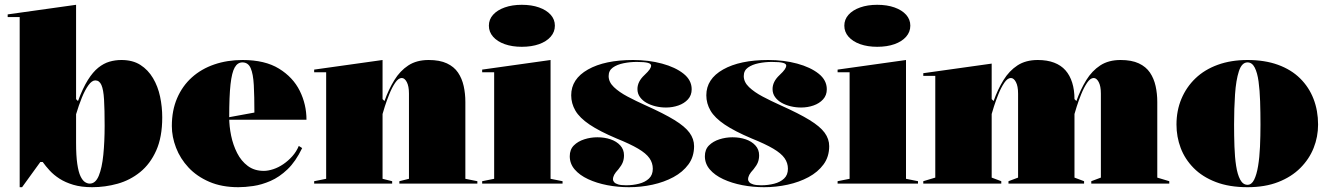

<svg xmlns="http://www.w3.org/2000/svg" viewBox="-20 -765 5532 800"><path d="M62 15V-694H12V-705L297 -745V-352L305 -344Q325 -398 346 -431.5Q367 -465 389.5 -483Q412 -501 436 -508Q460 -515 486 -515Q533 -515 565 -494.5Q597 -474 617.5 -439.5Q638 -405 647 -362.5Q656 -320 656 -276Q656 -194 631 -138Q606 -82 564 -48Q522 -14 470 0.5Q418 15 364 15Q319 15 285.5 5Q252 -5 228 -20.5Q204 -36 187 -54.5Q170 -73 158 -90H148L72 15ZM354 0Q378 0 391.5 -32.5Q405 -65 410.5 -120Q416 -175 416 -241Q416 -309 413.5 -350.5Q411 -392 402.5 -411Q394 -430 377 -430Q363 -430 348.5 -410Q334 -390 321 -358Q308 -326 297 -289V-170Q297 -116 302 -82Q307 -48 315.5 -30.5Q324 -13 334 -6.5Q344 0 354 0Z M991 -515Q1084 -515 1142.5 -479Q1201 -443 1229 -386.5Q1257 -330 1257 -266H931V-276L1040 -296Q1040 -364 1037.5 -410.5Q1035 -457 1024.5 -481Q1014 -505 990 -505Q970 -505 958 -484Q946 -463 940.5 -413.5Q935 -364 935 -276Q935 -239 943 -200Q951 -161 968 -127.5Q985 -94 1012.5 -73.5Q1040 -53 1079 -53Q1097 -53 1118.5 -60Q1140 -67 1160.5 -81Q1181 -95 1198 -114Q1215 -133 1225 -157L1239 -148Q1212 -92 1178 -59.5Q1144 -27 1107 -11Q1070 5 1035.5 10Q1001 15 973 15Q904 15 852 -7.5Q800 -30 765.5 -67Q731 -104 713.5 -149.5Q696 -195 696 -240Q696 -305 718 -356Q740 -407 779.5 -442.5Q819 -478 873 -496.5Q927 -515 991 -515Z M1969 -10V0H1644V-10L1684 -20V-375Q1684 -406 1675 -423Q1666 -440 1654 -440Q1640 -440 1626.5 -420Q1613 -400 1602 -372.5Q1591 -345 1583.5 -321.5Q1576 -298 1574 -290V-20L1614 -10V0H1289V-10L1339 -20V-464H1289V-475L1574 -515V-352L1582 -344Q1599 -392 1623 -431Q1647 -470 1681.5 -492.5Q1716 -515 1766 -515Q1812 -515 1842 -501Q1872 -487 1888.5 -462.5Q1905 -438 1912 -406.5Q1919 -375 1919 -340V-20Z M2154 -570Q2114 -570 2083 -581Q2052 -592 2034.5 -612Q2017 -632 2017 -658Q2017 -684 2034.5 -703.5Q2052 -723 2083 -734Q2114 -745 2154 -745Q2195 -745 2226 -734Q2257 -723 2274.5 -703.5Q2292 -684 2292 -658Q2292 -632 2274.5 -612Q2257 -592 2226 -581Q2195 -570 2154 -570ZM1989 0V-10L2039 -20V-464H1989V-475L2274 -515V-20L2324 -10V0Z M2601 15Q2554 15 2510 6.5Q2466 -2 2430.5 -18.5Q2395 -35 2374.5 -59Q2354 -83 2354 -114Q2354 -142 2371 -159Q2388 -176 2414.5 -184.5Q2441 -193 2469 -193Q2499 -193 2524 -184.5Q2549 -176 2564.5 -159Q2580 -142 2580 -118Q2580 -102 2575 -89Q2570 -76 2557 -60Q2544 -46 2539 -36.5Q2534 -27 2534 -17Q2534 -12 2539 -6Q2544 0 2556 3.5Q2568 7 2589 7Q2617 7 2642.5 0.5Q2668 -6 2684 -21Q2700 -36 2700 -62Q2700 -86 2686 -106Q2672 -126 2639 -145.5Q2606 -165 2549 -188Q2478 -218 2436.5 -246Q2395 -274 2377.5 -304Q2360 -334 2360 -368Q2360 -436 2430 -475.5Q2500 -515 2618 -515Q2683 -515 2738.5 -500Q2794 -485 2828 -458Q2862 -431 2862 -393Q2862 -368 2846.5 -351Q2831 -334 2806.5 -325.5Q2782 -317 2755 -317Q2733 -317 2712 -322Q2691 -327 2674 -336.5Q2657 -346 2646.5 -360.5Q2636 -375 2636 -394Q2636 -425 2665 -452Q2681 -467 2687 -476Q2693 -485 2693 -492Q2693 -495 2690 -498Q2687 -501 2680 -503Q2673 -505 2661.5 -506Q2650 -507 2633 -507Q2605 -507 2578 -501.5Q2551 -496 2533.5 -483.5Q2516 -471 2516 -448Q2516 -423 2538 -402Q2560 -381 2595 -362.5Q2630 -344 2670 -326Q2746 -292 2790 -265Q2834 -238 2853 -212Q2872 -186 2872 -156Q2872 -112 2848.5 -80Q2825 -48 2786 -27Q2747 -6 2699 4.5Q2651 15 2601 15Z M3164 15Q3117 15 3073 6.5Q3029 -2 2993.5 -18.5Q2958 -35 2937.5 -59Q2917 -83 2917 -114Q2917 -142 2934 -159Q2951 -176 2977.5 -184.5Q3004 -193 3032 -193Q3062 -193 3087 -184.5Q3112 -176 3127.5 -159Q3143 -142 3143 -118Q3143 -102 3138 -89Q3133 -76 3120 -60Q3107 -46 3102 -36.5Q3097 -27 3097 -17Q3097 -12 3102 -6Q3107 0 3119 3.5Q3131 7 3152 7Q3180 7 3205.5 0.5Q3231 -6 3247 -21Q3263 -36 3263 -62Q3263 -86 3249 -106Q3235 -126 3202 -145.5Q3169 -165 3112 -188Q3041 -218 2999.5 -246Q2958 -274 2940.5 -304Q2923 -334 2923 -368Q2923 -436 2993 -475.5Q3063 -515 3181 -515Q3246 -515 3301.5 -500Q3357 -485 3391 -458Q3425 -431 3425 -393Q3425 -368 3409.5 -351Q3394 -334 3369.5 -325.5Q3345 -317 3318 -317Q3296 -317 3275 -322Q3254 -327 3237 -336.5Q3220 -346 3209.5 -360.5Q3199 -375 3199 -394Q3199 -425 3228 -452Q3244 -467 3250 -476Q3256 -485 3256 -492Q3256 -495 3253 -498Q3250 -501 3243 -503Q3236 -505 3224.5 -506Q3213 -507 3196 -507Q3168 -507 3141 -501.5Q3114 -496 3096.5 -483.5Q3079 -471 3079 -448Q3079 -423 3101 -402Q3123 -381 3158 -362.5Q3193 -344 3233 -326Q3309 -292 3353 -265Q3397 -238 3416 -212Q3435 -186 3435 -156Q3435 -112 3411.5 -80Q3388 -48 3349 -27Q3310 -6 3262 4.5Q3214 15 3164 15Z M3635 -570Q3595 -570 3564 -581Q3533 -592 3515.5 -612Q3498 -632 3498 -658Q3498 -684 3515.5 -703.5Q3533 -723 3564 -734Q3595 -745 3635 -745Q3676 -745 3707 -734Q3738 -723 3755.5 -703.5Q3773 -684 3773 -658Q3773 -632 3755.5 -612Q3738 -592 3707 -581Q3676 -570 3635 -570ZM3470 0V-10L3520 -20V-464H3470V-475L3755 -515V-20L3805 -10V0Z M3827 0V-10L3877 -25V-449H3827V-460L4112 -500V-352L4120 -344Q4137 -392 4161 -431Q4185 -470 4219.5 -492.5Q4254 -515 4304 -515Q4343 -515 4372 -504Q4401 -493 4419.5 -472Q4438 -451 4447.5 -420.5Q4457 -390 4457 -352V-25L4497 -10V0H4182V-10L4222 -25V-375Q4222 -406 4213 -423Q4204 -440 4192 -440Q4178 -440 4164.5 -420Q4151 -400 4140 -372.5Q4129 -345 4121.5 -321.5Q4114 -298 4112 -290V-25L4152 -10V0ZM4527 0V-10L4567 -25V-375Q4567 -406 4558 -423Q4549 -440 4537 -440Q4523 -440 4509.5 -420Q4496 -400 4485 -372.5Q4474 -345 4466.5 -321.5Q4459 -298 4457 -290V-352L4465 -344Q4482 -392 4506 -431Q4530 -470 4564.5 -492.5Q4599 -515 4649 -515Q4695 -515 4725 -501Q4755 -487 4771.5 -462.5Q4788 -438 4795 -406.5Q4802 -375 4802 -340V-25L4852 -10V0Z M5178 -515Q5250 -515 5305 -495Q5360 -475 5397 -438.5Q5434 -402 5453 -353Q5472 -304 5472 -246Q5472 -195 5453.5 -148.5Q5435 -102 5398 -65Q5361 -28 5306 -6.5Q5251 15 5178 15Q5102 15 5046 -6.5Q4990 -28 4953.5 -65Q4917 -102 4899.5 -148.5Q4882 -195 4882 -246Q4882 -304 4902.5 -353Q4923 -402 4961 -438.5Q4999 -475 5054 -495Q5109 -515 5178 -515ZM5178 -505Q5154 -505 5142 -468Q5130 -431 5126 -372Q5122 -313 5122 -246Q5122 -200 5123.5 -155Q5125 -110 5130.5 -74Q5136 -38 5147.5 -16.5Q5159 5 5178 5Q5195 5 5205.5 -16Q5216 -37 5222 -73Q5228 -109 5230 -154Q5232 -199 5232 -246Q5232 -296 5230.5 -342.5Q5229 -389 5224 -425.5Q5219 -462 5208 -483.5Q5197 -505 5178 -505Z"/></svg>

Font: Kalnia
Style: Bold
Weight: 700
Designer: Frida Medrano
Foundry: Frida Medrano
Version: Version 1.105